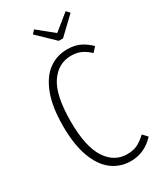

<svg xmlns="http://www.w3.org/2000/svg" viewBox="-220 -959 890 1051"><g transform="rotate(-30 225.5 -434.0)"><path d="M427 -633 401 -604Q372 -630 346 -641.5Q320 -653 286 -653Q204 -653 154.5 -579.5Q105 -506 105 -342Q105 -183 154 -107.5Q203 -32 284 -32Q324 -32 350.5 -45.5Q377 -59 406 -86L433 -57Q370 11 284 11Q217 11 165.5 -27.5Q114 -66 85 -145Q56 -224 56 -342Q56 -461 86 -540Q116 -619 167.5 -656.5Q219 -694 284 -694Q329 -694 362 -679Q395 -664 427 -633ZM383 -879 402 -858 296 -757H269L164 -858L183 -879L283 -798Z"/></g></svg>

Font: Fira Sans Extra Condensed ExtraLight
Style: Regular
Weight: 275
Width: 1
Designer: Carrois Corporate & Edenspiekermann AG
Foundry: Carrois Corporate GbR & Edenspiekermann AG
Version: Version 4.203